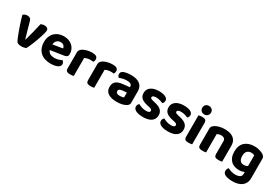

<svg xmlns="http://www.w3.org/2000/svg" viewBox="67 -1861 4637 3220"><g transform="rotate(30 2386.0 -251.0)"><path d="M435 -491Q466 -491 487.5 -477Q509 -463 509 -430Q509 -415 501.5 -385Q494 -355 482 -317Q470 -279 454.5 -235.5Q439 -192 422.5 -150.5Q406 -109 390 -73Q374 -37 361 -13Q349 -4 324.5 2.5Q300 9 270 9Q235 9 210 0Q185 -9 174 -29Q165 -46 152.5 -76Q140 -106 125.5 -143.5Q111 -181 96 -223.5Q81 -266 67 -308.5Q53 -351 41 -389.5Q29 -428 22 -459Q34 -472 55.5 -481.5Q77 -491 102 -491Q134 -491 154 -477.5Q174 -464 184 -428L228 -270Q240 -228 252 -187.5Q264 -147 270 -124H275Q298 -202 321 -294Q344 -386 364 -474Q395 -491 435 -491Z M715 -177Q729 -135 764 -117.5Q799 -100 845 -100Q887 -100 924 -111.5Q961 -123 984 -137Q999 -127 1009 -111Q1019 -95 1019 -76Q1019 -53 1005 -36Q991 -19 966.5 -7.5Q942 4 908.5 9.5Q875 15 835 15Q776 15 726 -1.5Q676 -18 640 -50.5Q604 -83 583.5 -132Q563 -181 563 -247Q563 -311 583.5 -358Q604 -405 638.5 -436Q673 -467 717.5 -481.5Q762 -496 809 -496Q860 -496 902.5 -480.5Q945 -465 975.5 -437Q1006 -409 1023 -370Q1040 -331 1040 -285Q1040 -253 1023 -237Q1006 -221 975 -216ZM810 -383Q767 -383 738.5 -356.5Q710 -330 705 -280L896 -311Q894 -337 873 -360Q852 -383 810 -383Z M1281 -1Q1271 2 1253 4.5Q1235 7 1213 7Q1168 7 1148 -7.5Q1128 -22 1128 -64V-369Q1128 -397 1142 -417Q1156 -437 1181 -452Q1214 -472 1260.5 -483.5Q1307 -495 1358 -495Q1462 -495 1462 -425Q1462 -408 1457 -394Q1452 -380 1446 -370Q1423 -375 1390 -375Q1361 -375 1332 -368Q1303 -361 1281 -349Z M1677 -1Q1667 2 1649 4.5Q1631 7 1609 7Q1564 7 1544 -7.5Q1524 -22 1524 -64V-369Q1524 -397 1538 -417Q1552 -437 1577 -452Q1610 -472 1656.5 -483.5Q1703 -495 1754 -495Q1858 -495 1858 -425Q1858 -408 1853 -394Q1848 -380 1842 -370Q1819 -375 1786 -375Q1757 -375 1728 -368Q1699 -361 1677 -349Z M2116 -97Q2138 -97 2159.5 -101.5Q2181 -106 2192 -113V-205L2110 -198Q2078 -195 2058.5 -183.5Q2039 -172 2039 -149Q2039 -125 2057 -111Q2075 -97 2116 -97ZM2110 -496Q2162 -496 2204.5 -485.5Q2247 -475 2277 -453Q2307 -431 2323.5 -397Q2340 -363 2340 -317V-91Q2340 -65 2326.5 -49.5Q2313 -34 2294 -23Q2263 -4 2218 6Q2173 16 2116 16Q2013 16 1952 -23.5Q1891 -63 1891 -144Q1891 -213 1932 -249Q1973 -285 2058 -294L2191 -308V-319Q2191 -351 2165 -366Q2139 -381 2090 -381Q2052 -381 2015.5 -372Q1979 -363 1950 -351Q1938 -359 1929.5 -375.5Q1921 -392 1921 -411Q1921 -455 1967 -474Q1996 -485 2034.5 -490.5Q2073 -496 2110 -496Z M2845 -141Q2845 -67 2790 -25.5Q2735 16 2628 16Q2586 16 2551.5 10Q2517 4 2492 -8Q2467 -20 2453 -38Q2439 -56 2439 -80Q2439 -102 2448 -117.5Q2457 -133 2471 -143Q2500 -126 2537 -113Q2574 -100 2623 -100Q2694 -100 2694 -140Q2694 -157 2681.5 -166Q2669 -175 2639 -182L2599 -191Q2517 -208 2477 -243.5Q2437 -279 2437 -343Q2437 -414 2494.5 -455.5Q2552 -497 2649 -497Q2685 -497 2717 -491.5Q2749 -486 2772 -475Q2795 -464 2808.5 -447.5Q2822 -431 2822 -409Q2822 -389 2814 -373.5Q2806 -358 2793 -348Q2785 -353 2769.5 -359Q2754 -365 2736 -370Q2718 -375 2698 -378Q2678 -381 2661 -381Q2626 -381 2606.5 -371.5Q2587 -362 2587 -343Q2587 -329 2598 -321Q2609 -313 2638 -306L2676 -297Q2767 -277 2806 -239Q2845 -201 2845 -141Z M3328 -141Q3328 -67 3273 -25.5Q3218 16 3111 16Q3069 16 3034.5 10Q3000 4 2975 -8Q2950 -20 2936 -38Q2922 -56 2922 -80Q2922 -102 2931 -117.5Q2940 -133 2954 -143Q2983 -126 3020 -113Q3057 -100 3106 -100Q3177 -100 3177 -140Q3177 -157 3164.5 -166Q3152 -175 3122 -182L3082 -191Q3000 -208 2960 -243.5Q2920 -279 2920 -343Q2920 -414 2977.5 -455.5Q3035 -497 3132 -497Q3168 -497 3200 -491.5Q3232 -486 3255 -475Q3278 -464 3291.5 -447.5Q3305 -431 3305 -409Q3305 -389 3297 -373.5Q3289 -358 3276 -348Q3268 -353 3252.5 -359Q3237 -365 3219 -370Q3201 -375 3181 -378Q3161 -381 3144 -381Q3109 -381 3089.5 -371.5Q3070 -362 3070 -343Q3070 -329 3081 -321Q3092 -313 3121 -306L3159 -297Q3250 -277 3289 -239Q3328 -201 3328 -141Z M3574 -1Q3564 2 3546 4.5Q3528 7 3506 7Q3461 7 3441.5 -7.5Q3422 -22 3422 -64V-475Q3432 -478 3450 -481Q3468 -484 3490 -484Q3535 -484 3554.5 -469Q3574 -454 3574 -412ZM3413 -619Q3413 -653 3436.5 -677Q3460 -701 3498 -701Q3536 -701 3559.5 -677Q3583 -653 3583 -619Q3583 -584 3559.5 -560Q3536 -536 3498 -536Q3460 -536 3436.5 -560Q3413 -584 3413 -619Z M4002 -307Q4002 -342 3981 -359Q3960 -376 3925 -376Q3901 -376 3881 -370Q3861 -364 3844 -355V-1Q3834 2 3816 4.5Q3798 7 3776 7Q3731 7 3711 -7.5Q3691 -22 3691 -64V-373Q3691 -399 3702 -415Q3713 -431 3733 -445Q3765 -468 3815.5 -482Q3866 -496 3927 -496Q4036 -496 4095.5 -448Q4155 -400 4155 -311V-1Q4144 2 4126 4.5Q4108 7 4086 7Q4041 7 4021.5 -7.5Q4002 -22 4002 -64V-307Z M4570 -39Q4550 -30 4525 -24.5Q4500 -19 4468 -19Q4423 -19 4382.5 -31.5Q4342 -44 4312 -72Q4282 -100 4264 -145Q4246 -190 4246 -255Q4246 -314 4264 -359Q4282 -404 4315.5 -434.5Q4349 -465 4395.5 -480.5Q4442 -496 4499 -496Q4555 -496 4601.5 -481.5Q4648 -467 4674 -450Q4693 -437 4704 -420.5Q4715 -404 4715 -379V-2Q4715 50 4696 88Q4677 126 4643.5 150.5Q4610 175 4565 187Q4520 199 4468 199Q4414 199 4374.5 190Q4335 181 4312 167Q4278 143 4278 103Q4278 82 4287 64.5Q4296 47 4307 39Q4335 55 4371.5 66.5Q4408 78 4449 78Q4505 78 4537.5 58.5Q4570 39 4570 -6ZM4495 -134Q4519 -134 4536.5 -140Q4554 -146 4568 -156V-361Q4556 -366 4541.5 -371Q4527 -376 4505 -376Q4457 -376 4427.5 -346.5Q4398 -317 4398 -254Q4398 -220 4405.5 -197Q4413 -174 4426 -160Q4439 -146 4456.5 -140Q4474 -134 4495 -134Z"/></g></svg>

Font: Baloo Bhaina 2
Style: Bold
Weight: 700
Designer: Yesha Goshar, Manish Minz, Shuchita Grover and Ek Type
Foundry: Ek Type
Version: Version 1.640;hotconv 1.0.111;makeotfexe 2.5.65597; ttfautoh